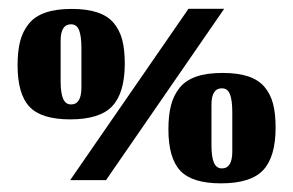

<svg xmlns="http://www.w3.org/2000/svg" viewBox="-20 -410 667 437"><path d="M485 -26.7Q472.7 -26.7 467 -39.5Q461.3 -52.3 461.3 -79.7V-171.7Q461.3 -209 485 -209Q498 -209 503.3 -195.7Q508.7 -182.3 508.7 -154.3V-65Q508.7 -26.7 485 -26.7ZM483 7.3Q551 7.3 579.2 -23Q607.3 -53.3 607.3 -119.7Q607.3 -151.3 601.5 -173.7Q595.7 -196 582 -212.2Q568.3 -228.3 544.8 -236.2Q521.3 -244 486.7 -244Q451 -244 426.8 -235.7Q402.7 -227.3 388.8 -210.2Q375 -193 369.2 -170.3Q363.3 -147.7 363.3 -115.7Q363.3 -50.3 390.3 -21.5Q417.3 7.3 483 7.3ZM141.7 -172.3Q129.3 -172.3 123.7 -185.2Q118 -198 118 -225.3V-317.3Q118 -354.7 141.7 -354.7Q154.7 -354.7 160 -341.3Q165.3 -328 165.3 -300V-210.7Q165.3 -172.3 141.7 -172.3ZM139.7 -138.3Q207.7 -138.3 235.8 -168.7Q264 -199 264 -265.3Q264 -297 258.2 -319.3Q252.3 -341.7 238.7 -357.8Q225 -374 201.5 -381.8Q178 -389.7 143.3 -389.7Q107.7 -389.7 83.5 -381.3Q59.3 -373 45.5 -355.8Q31.7 -338.7 25.8 -316Q20 -293.3 20 -261.3Q20 -196 47 -167.2Q74 -138.3 139.7 -138.3ZM139.7 0H221.3L490.3 -390H409Z"/></svg>

Font: Jomhuria
Style: Regular
Weight: 400
Designer: Arabic design by Kourosh Beigpour, Latin design by Eben Sorkin, engineering by Lasse Fister and Khaled Hosney
Version: Version 1.0000